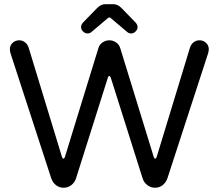

<svg xmlns="http://www.w3.org/2000/svg" viewBox="-20 -877 1027 903"><path d="M220.7 -39.1 29.3 -627Q26.4 -638.7 26.4 -645.5Q26.4 -663.1 39.1 -675.3Q51.8 -687.5 70.3 -687.5Q85.9 -687.5 98.1 -677.7Q110.4 -668 115.2 -651.4L271.5 -138.7Q274.4 -130.9 278.3 -130.9Q282.2 -130.9 285.2 -138.7L442.4 -649.4Q447.3 -667 461.9 -677.2Q476.6 -687.5 494.1 -687.5Q511.7 -687.5 526.4 -677.2Q541 -667 545.9 -649.4L703.1 -138.7Q706.1 -130.9 710 -130.9Q713.9 -130.9 716.8 -138.7L873 -651.4Q877.9 -668 890.1 -677.7Q902.3 -687.5 918 -687.5Q936.5 -687.5 949.2 -675.3Q961.9 -663.1 961.9 -645.5Q961.9 -638.7 959 -627L767.6 -39.1Q759.8 -17.6 744.6 -5.9Q729.5 5.9 709 5.9Q688.5 5.9 672.4 -6.8Q656.2 -19.5 650.4 -39.1L501 -511.7Q498 -519.5 494.1 -519.5Q490.2 -519.5 487.3 -511.7L337.9 -39.1Q332 -19.5 315.9 -6.8Q299.8 5.9 279.3 5.9Q258.8 5.9 243.7 -5.9Q228.5 -17.6 220.7 -39.1ZM361.3 -749Q361.3 -759.8 369.1 -769.5L435.5 -837.9Q454.1 -857.4 475.6 -857.4H512.7Q534.2 -857.4 552.7 -837.9L619.1 -769.5Q627 -759.8 627 -749Q627 -738.3 617.7 -729Q608.4 -719.7 596.7 -719.7Q585.9 -719.7 578.1 -726.6L502 -791Q499 -794.9 494.1 -794.9Q490.2 -794.9 486.3 -791L410.2 -726.6Q402.3 -719.7 391.6 -719.7Q379.9 -719.7 370.6 -729Q361.3 -738.3 361.3 -749Z"/></svg>

Font: jf-openhuninn-2.1
Style: Regular
Weight: 400
Designer: [Kosugi Maru]
Designed by MOTOYA      

[Varela Round]
Joe Prince (Latin component); Avraham Cornfeld (Hebrew component)
Foundry: justfont Co., Ltd.
Version: 2.1